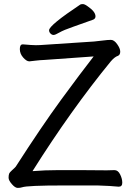

<svg xmlns="http://www.w3.org/2000/svg" viewBox="-20 -906 640 939"><path d="M436 -810Q387 -792 339 -775.5Q291 -759 270.5 -747Q250 -735 242 -735Q234 -735 227 -742Q220 -749 220 -758Q220 -782 373 -884Q377 -886 385.5 -886Q394 -886 409 -875Q447 -849 447 -826Q447 -815 436 -810ZM374 -74 502 -73Q524 -73 539 -74H540Q557 -74 567.5 -53Q578 -32 578 -12.5Q578 7 561 7H560Q522 3 457 1H292Q113 1 88 10Q79 13 66.5 13Q54 13 38 -5.5Q22 -24 22 -36.5Q22 -49 24.5 -56Q27 -63 40 -74.5Q53 -86 57 -91Q185 -290 279.5 -419Q374 -548 438 -630L199 -613Q175 -612 155 -609.5Q135 -607 124 -606H123Q110 -606 93.5 -624.5Q77 -643 77 -666Q77 -689 91 -689H93Q137 -685 155.5 -685Q174 -685 198 -687L440 -703Q462 -705 484.5 -708Q507 -711 522.5 -711Q538 -711 553 -690Q568 -669 568 -653.5Q568 -638 557 -633Q541 -628 522 -606Q328 -369 139 -69Q200 -74 264 -74Z"/></svg>

Font: LXGW WenKai Lite Medium
Style: Regular
Weight: 500
Designer: LXGW / Fontworks Inc.
Foundry: LXGW / Fontworks Inc.
Version: Version 1.511; March 25, 2025